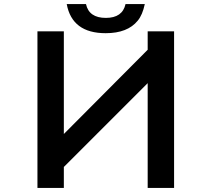

<svg xmlns="http://www.w3.org/2000/svg" viewBox="-20 -899 1040 944"><path d="M691.9 -878.9Q680.7 -825.7 657.2 -797.4Q607.4 -735.8 499.5 -735.8Q334.5 -735.8 308.1 -878.9H402.8Q417.5 -811 500.5 -811Q582 -811 597.2 -878.9ZM164.1 -745.1H293.9V-240.2L706.1 -654.3V-745.1H835.9V24.9H706.1V-490.2L293.9 -78.1V24.9H164.1Z"/></svg>

Font: BIZ UDPGothic
Style: Bold
Weight: 700
Designer: TypeBank Co., Ltd.
Foundry: Morisawa Inc.
Version: Version 1.051